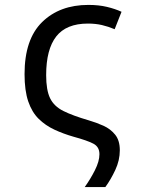

<svg xmlns="http://www.w3.org/2000/svg" viewBox="-20 -566 603 782"><path d="M325 196Q348 164 366.5 127.5Q385 91 385 62Q385 32 360 19Q335 6 280 -9Q238 -21 201.5 -38Q165 -55 137.5 -82Q110 -109 95 -153Q80 -197 80 -264Q80 -406 151.5 -476Q223 -546 340 -546Q382 -546 415.5 -538Q449 -530 475 -518L447 -447Q421 -458 395 -464Q369 -470 338 -470Q250 -470 209 -417.5Q168 -365 168 -260Q168 -199 184 -166Q200 -133 238 -114Q276 -95 341 -76Q372 -67 401 -54Q430 -41 449 -17.5Q468 6 468 46Q468 87 449.5 126.5Q431 166 409 196Z"/></svg>

Font: Noto Sans Mono SemiCondensed
Style: Regular
Weight: 400
Width: 4
Designer: Monotype Design Team
Foundry: Monotype Imaging Inc.
Version: Version 2.014